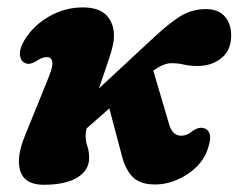

<svg xmlns="http://www.w3.org/2000/svg" viewBox="-20 -487 644 518"><path d="M287.5 -389.5Q287.5 -368.5 274.5 -329.5Q261.5 -290.5 247 -248.5L394.5 -385.5Q441.5 -429 471 -445.8Q500.5 -462.5 535 -462.5Q570.5 -462.5 588 -440.8Q605.5 -419 603.5 -385Q601.5 -348.5 575.5 -328.8Q549.5 -309 513.5 -309Q491 -309 476 -312.8Q461 -316.5 442 -316.5Q422 -316.5 393.5 -296.5L436.5 -151Q445 -122.5 466 -121Q484 -120 499 -133.5Q516 -145 528.5 -141.5Q540.5 -139.5 545.2 -127Q550 -114.5 542 -90Q534 -60.5 510.5 -37.2Q487 -14 455.5 -1Q424 12 391.5 10.5Q355 9 336.5 -11Q318 -31 309 -66L275 -194.5L213.5 -140.5Q211 -129 211 -121Q211 -106 215.8 -92.2Q220.5 -78.5 220.5 -61Q220.5 -27.5 188.5 -8Q156.5 11.5 97.5 11.5Q47 11.5 34.8 -25.5Q22.5 -62.5 49 -125L109 -273Q123 -306 121.2 -319.5Q119.5 -333 105.5 -333Q94 -333 76 -321Q59.5 -311.5 48.5 -316.5Q36.5 -321 34 -337.2Q31.5 -353.5 45 -377Q69 -417.5 111.8 -442.2Q154.5 -467 203.5 -467Q246.5 -467 267 -446Q287.5 -425 287.5 -389.5Z"/></svg>

Font: Fraunces 72pt SuperSoft
Style: Bold Italic
Weight: 700
Italic angle: -16°
Version: Version 1.000;[0bf87f6ff]